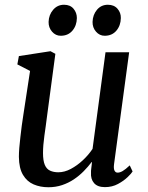

<svg xmlns="http://www.w3.org/2000/svg" viewBox="-20 -778 622 808"><path d="M183.5 10Q149.5 10 121.5 -2Q93.5 -14 76.8 -42Q60 -70 59.5 -118Q59.5 -135 61.2 -156.2Q63 -177.5 65.8 -201.2Q68.5 -225 71.5 -248.5Q74.5 -272 78 -293L106.5 -479.5L53 -507L59.5 -542L192.5 -562.5L213 -551.5L178 -289.5Q175.5 -268.5 172.5 -247.5Q169.5 -226.5 166.8 -206.8Q164 -187 162.5 -168.5Q161 -150 161 -134Q161 -102 168.5 -84.2Q176 -66.5 190.8 -59.8Q205.5 -53 225.5 -53Q251.5 -53 278.2 -67.2Q305 -81.5 329 -104Q353 -126.5 369.5 -151.5L424 -558H523.5L460 -87.5Q457.5 -69 461.8 -60.2Q466 -51.5 475 -51.5Q484.5 -51.5 496.2 -58.2Q508 -65 526 -82L538 -56.5Q533.5 -48.5 517.2 -32.8Q501 -17 476.5 -3.8Q452 9.5 421.5 9.5Q390.5 9.5 375.8 -7.5Q361 -24.5 363 -52Q362.5 -54.5 363 -59.2Q363.5 -64 364.2 -70.5Q365 -77 365.8 -83.5Q366.5 -90 367 -95.5L366 -96.5Q351 -76.5 332.2 -57.5Q313.5 -38.5 290.8 -23.2Q268 -8 241.2 1Q214.5 10 183.5 10ZM235.5 -627.5Q214 -627.5 199 -644.8Q184 -662 184.5 -686Q185.5 -716 203.8 -737Q222 -758 249.5 -758Q275.5 -758 289.5 -741.2Q303.5 -724.5 303.5 -702Q303 -670.5 284.8 -649Q266.5 -627.5 235.5 -627.5ZM420.5 -627.5Q399 -627.5 384 -644.8Q369 -662 369.5 -686Q370.5 -716 388.2 -737Q406 -758 434 -758Q460 -758 474.5 -741.2Q489 -724.5 488.5 -702Q488 -670.5 469.8 -649Q451.5 -627.5 420.5 -627.5Z"/></svg>

Font: Merriweather 28pt
Style: Italic
Weight: 400
Italic angle: -7.8°
Version: Version 2.101